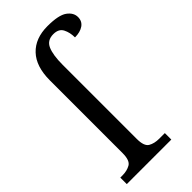

<svg xmlns="http://www.w3.org/2000/svg" viewBox="-243 -826 881 881"><g transform="rotate(-45 198.0 -385.0)"><path d="M12 0V-42H25Q56 -42 77.5 -54.5Q99 -67 99 -114V-586Q99 -676 143.5 -723Q188 -770 267 -770Q339 -770 367.5 -749.5Q396 -729 396 -700Q396 -673 375 -658.5Q354 -644 320 -644Q320 -676 307.5 -700.5Q295 -725 260 -725Q220 -725 205.5 -691.5Q191 -658 191 -595V-114Q191 -67 212 -54.5Q233 -42 265 -42H301V0Z"/></g></svg>

Font: Noto Serif SemiCondensed
Style: Regular
Weight: 400
Width: 4
Designer: Monotype Design Team
Foundry: Monotype Imaging Inc.
Version: Version 2.013